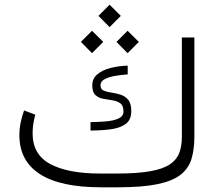

<svg xmlns="http://www.w3.org/2000/svg" viewBox="-20 -797 934 817"><path d="M477.5 -58.6Q564.9 -58.6 619.4 -68.4Q673.8 -78.1 702.9 -97.7Q731.9 -117.2 742.9 -146.5Q753.9 -175.8 753.9 -214.8V-637.7H807.1V-215.8Q807.1 -161.6 794.9 -121.1Q782.7 -80.6 748.8 -53.7Q714.8 -26.9 650.4 -13.4Q585.9 0 481 0H410.2Q236.3 0 149.4 -56.4Q62.5 -112.8 62.5 -221.7Q62.5 -249 67.9 -275.6Q73.2 -302.2 82.5 -327.1L130.4 -309.1Q118.7 -269.5 118.7 -229Q119.1 -138.7 194.6 -98.6Q270 -58.6 405.3 -58.6ZM365.2 -277.3Q396 -277.8 428.5 -280.3Q460.9 -282.7 483.2 -292.2Q505.4 -301.8 505.4 -322.3Q505.4 -347.7 491.9 -357.4Q478.5 -367.2 458.7 -370.1Q439 -373 419.2 -376.7Q399.4 -380.4 386 -392.6Q372.6 -404.8 372.6 -434.1Q372.6 -462.4 393.8 -480.5Q415 -498.5 449.7 -507.6Q484.4 -516.6 523.4 -517.6V-480.5Q502 -479 474.6 -474.9Q447.3 -470.7 427.5 -461.2Q407.7 -451.7 407.7 -433.6Q407.7 -417.5 420.9 -411.6Q434.1 -405.8 453.6 -403.1Q473.1 -400.4 492.7 -394.3Q512.2 -388.2 525.4 -372.6Q538.6 -356.9 538.6 -324.2Q538.6 -286.6 514.4 -269.3Q490.2 -252 450.9 -246.8Q411.6 -241.7 365.2 -241.2ZM398.9 -729.5 446.3 -776.9 494.1 -729.5 446.3 -681.6ZM475.6 -618.7 522.9 -666 570.8 -618.7 522.9 -570.8ZM324.2 -618.7 371.6 -666 419.4 -618.7 371.6 -570.8Z"/></svg>

Font: Vazir Thin FD-WOL-UI
Style: Thin-FD-WOL-UI
Weight: 100
Designer: Saber Rastikerdar
Foundry: Saber Rastikerdar
Version: Version 30.1.0